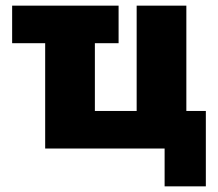

<svg xmlns="http://www.w3.org/2000/svg" viewBox="-20 -526 773 680"><path d="M563 134V0H140V-373H23V-506H400V-373H316V-133H464V-506H640V-133H709V134Z"/></svg>

Font: Nunito Sans 7pt Condensed Black
Style: Regular
Weight: 900
Width: 3
Designer: Vernon Adams
Foundry: Vernon Adams
Version: Version 3.101;gftools[0.9.27]